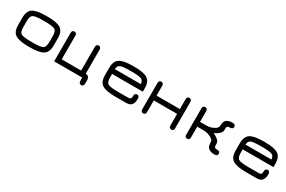

<svg xmlns="http://www.w3.org/2000/svg" viewBox="91 -1403 3634 2438"><g transform="rotate(30 1908.5 -184.0)"><path d="M358.4 0H330.1Q198.2 0 140.6 -35.6Q83 -71.3 83 -173.8V-276.4Q83 -378.9 140.6 -414.6Q198.2 -450.2 330.1 -450.2H358.4Q489.3 -450.2 546.9 -414.6Q604.5 -378.9 604.5 -276.4V-173.8Q604.5 -71.3 546.9 -35.6Q489.3 0 358.4 0ZM330.1 -70.3H358.4Q466.8 -70.3 500.5 -88.4Q534.2 -106.4 534.2 -176.8V-273.4Q534.2 -343.8 500.5 -361.8Q466.8 -379.9 358.4 -379.9H330.1Q220.7 -379.9 187 -361.8Q153.3 -343.8 153.3 -273.4V-176.8Q153.3 -106.4 187 -88.4Q220.7 -70.3 330.1 -70.3Z M1192.4 45.9Q1192.4 89.8 1157.2 89.8Q1122.1 89.8 1122.1 45.9V0H710V-416Q710 -457 744.1 -457Q780.3 -457 780.3 -416V-70.3H1065.4V-416Q1065.4 -457 1100.6 -457Q1135.7 -457 1135.7 -415V-64.5Q1192.4 -62.5 1192.4 0Z M1877.9 -276.4V-229.5H1426.8V-176.8Q1426.8 -106.4 1460.4 -88.4Q1494.1 -70.3 1603.5 -70.3H1753.9Q1780.3 -70.3 1789.1 -81.1Q1797.9 -91.8 1797.9 -121.1Q1797.9 -143.6 1808.6 -153.3Q1819.3 -163.1 1833 -163.1Q1868.2 -163.1 1868.2 -118.2Q1868.2 -64.5 1846.2 -32.2Q1824.2 0 1760.7 0H1603.5Q1471.7 0 1414.1 -35.6Q1356.4 -71.3 1356.4 -173.8V-276.4Q1356.4 -378.9 1414.1 -414.6Q1471.7 -450.2 1603.5 -450.2H1631.8Q1762.7 -450.2 1820.3 -414.6Q1877.9 -378.9 1877.9 -276.4ZM1631.8 -379.9H1603.5Q1498 -379.9 1463.9 -365.2Q1429.7 -350.6 1426.8 -299.8H1807.6Q1803.7 -351.6 1768.6 -365.7Q1733.4 -379.9 1631.8 -379.9Z M2053.7 -34.2Q2053.7 6.8 2018.6 6.8Q1983.4 6.8 1983.4 -34.2V-415Q1983.4 -457 2016.6 -457Q2053.7 -457 2053.7 -415V-273.4H2395.5V-415Q2395.5 -457 2429.7 -457Q2465.8 -457 2465.8 -415V-34.2Q2465.8 6.8 2431.6 6.8Q2395.5 6.8 2395.5 -34.2V-203.1H2053.7Z M2785.2 -190.4H2698.2V-31.2Q2698.2 6.8 2662.1 6.8Q2627.9 6.8 2627.9 -31.2V-418Q2627.9 -438.5 2638.7 -447.8Q2649.4 -457 2663.1 -457Q2676.8 -457 2687.5 -447.8Q2698.2 -438.5 2698.2 -418V-260.7H2785.2Q2848.6 -260.7 2896.5 -286.6Q2944.3 -312.5 2944.3 -340.8Q2944.3 -408.2 2974.6 -433.1Q3004.9 -458 3062.5 -458Q3107.4 -458 3107.4 -422.9Q3107.4 -387.7 3062.5 -387.7Q3036.1 -387.7 3027.3 -378.4Q3018.6 -369.1 3018.6 -342.8V-325.2Q3018.6 -293.9 2988.3 -267.1Q2958 -240.2 2918.9 -223.6Q2959 -207 2988.8 -181.6Q3018.6 -156.2 3018.6 -126V-108.4Q3018.6 -82 3027.3 -72.8Q3036.1 -63.5 3062.5 -63.5Q3107.4 -63.5 3107.4 -28.3Q3107.4 6.8 3062.5 6.8Q3004.9 6.8 2974.6 -18.1Q2944.3 -43 2944.3 -110.4Q2944.3 -139.6 2895 -165Q2845.7 -190.4 2785.2 -190.4Z M3793 -276.4V-229.5H3341.8V-176.8Q3341.8 -106.4 3375.5 -88.4Q3409.2 -70.3 3518.6 -70.3H3668.9Q3695.3 -70.3 3704.1 -81.1Q3712.9 -91.8 3712.9 -121.1Q3712.9 -143.6 3723.6 -153.3Q3734.4 -163.1 3748 -163.1Q3783.2 -163.1 3783.2 -118.2Q3783.2 -64.5 3761.2 -32.2Q3739.3 0 3675.8 0H3518.6Q3386.7 0 3329.1 -35.6Q3271.5 -71.3 3271.5 -173.8V-276.4Q3271.5 -378.9 3329.1 -414.6Q3386.7 -450.2 3518.6 -450.2H3546.9Q3677.7 -450.2 3735.4 -414.6Q3793 -378.9 3793 -276.4ZM3546.9 -379.9H3518.6Q3413.1 -379.9 3378.9 -365.2Q3344.7 -350.6 3341.8 -299.8H3722.7Q3718.8 -351.6 3683.6 -365.7Q3648.4 -379.9 3546.9 -379.9Z"/></g></svg>

Font: Jura
Style: DemiBold
Weight: 600
Version: Version 2.4